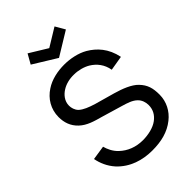

<svg xmlns="http://www.w3.org/2000/svg" viewBox="-286 -1091 1218 1218"><g transform="rotate(-45 323.0 -482.0)"><path d="M207.3 -980.2 328.1 -906.3 449 -980.2 486.5 -915.6 328.1 -818.8 170.8 -915.6ZM610.4 -545.8C591.7 -638.5 539.6 -692.7 481.3 -727.1C434.4 -754.2 372.9 -765.6 320.8 -765.6C262.5 -765.6 200 -753.1 152.1 -720.8C96.9 -685.4 60.4 -626 60.4 -555.2C60.4 -506.3 75 -462.5 112.5 -427.1C151 -390.6 201 -377.1 257.3 -361.5L394.8 -320.8C433.3 -309.4 466.7 -299 490.6 -276C510.4 -257.3 518.8 -230.2 518.8 -205.2C518.8 -164.6 501 -133.3 468.8 -109.4C435.4 -84.4 383.3 -72.9 335.4 -72.9C271.9 -72.9 218.8 -94.8 179.2 -132.3C150 -159.4 134.4 -194.8 127.1 -222.9L31.3 -208.3C39.6 -164.6 58.3 -118.8 94.8 -78.1C158.3 -10.4 243.8 15.6 332.3 15.6C412.5 15.6 480.2 -1 536.5 -45.8C584.4 -83.3 614.6 -139.6 614.6 -203.1C614.6 -260.4 604.2 -300 565.6 -339.6C533.3 -372.9 475 -395.8 416.7 -412.5L283.3 -450C239.6 -463.5 205.2 -477.1 182.3 -497.9C164.6 -515.6 158.3 -540.6 158.3 -559.4C158.3 -602.1 186.5 -633.3 215.6 -651C243.8 -668.8 281.2 -678.1 319.8 -677.1C359.4 -677.1 401 -665.6 430.2 -647.9C470.8 -622.9 502.1 -584.4 511.5 -529.2Z"/></g></svg>

Font: Manrope3 Medium
Style: Regular
Weight: 500
Width: 4
Designer: Mikhail Sharanda
Foundry: Mikhail Sharanda
Version: Version 3.000;PS 003.000;hotconv 1.0.88;makeotf.lib2.5.64775